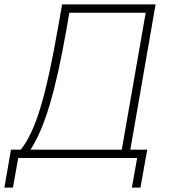

<svg xmlns="http://www.w3.org/2000/svg" viewBox="-67 -720 768 875"><path d="M-47 135H-8L16 0H558L534 135H573L604 -38H527L642 -700H216L199 -603C142 -276 96 -125 28 -38H-17ZM72 -38C136 -137 185 -296 236 -587L249 -662H597L488 -38Z"/></svg>

Font: Fixel Display ExtraLight
Style: Italic
Weight: 200
Italic angle: -10°
Designer: AlfaBravo + MacPaw
Foundry: Kyrylo Tkachov, Marchela Mozhyna, Serhii Makarenko, Maria Weinstein, Zakhar Kryvoshyya
Version: Version 1.210;Glyphs 3.2 (3217)